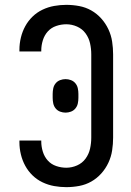

<svg xmlns="http://www.w3.org/2000/svg" viewBox="-20 -763 540 791"><path d="M253 8Q228 8 203 3.5Q178 -1 155 -12Q132 -23 114 -40.5Q96 -58 84 -80Q72 -102 66 -127Q60 -152 60 -177V-184H150V-180Q150 -159 156.5 -138Q163 -117 177 -101.5Q191 -86 211.5 -79Q232 -72 253 -72Q276 -72 297.5 -81.5Q319 -91 332.5 -109.5Q346 -128 351 -150.5Q356 -173 356 -196V-539Q356 -562 351 -584.5Q346 -607 332.5 -625.5Q319 -644 297.5 -653.5Q276 -663 253 -663Q232 -663 211.5 -656Q191 -649 177 -633.5Q163 -618 156.5 -597Q150 -576 150 -555V-551H60V-558Q60 -583 66 -608Q72 -633 84 -655Q96 -677 114 -694.5Q132 -712 155 -723Q178 -734 203 -738.5Q228 -743 253 -743Q280 -743 306.5 -738Q333 -733 356 -720Q379 -707 397 -687Q415 -667 426.5 -642.5Q438 -618 442 -591.5Q446 -565 446 -539V-196Q446 -170 442 -143.5Q438 -117 426.5 -92.5Q415 -68 397 -48Q379 -28 356 -15Q333 -2 306.5 3Q280 8 253 8ZM250 -299Q239 -299 228 -303Q217 -307 209.5 -316Q202 -325 199.5 -336.5Q197 -348 197 -360V-376Q197 -388 199.5 -399.5Q202 -411 209.5 -420Q217 -429 228 -433Q239 -437 250 -437Q261 -437 272 -433Q283 -429 290.5 -420Q298 -411 300.5 -399.5Q303 -388 303 -376V-360Q303 -348 300.5 -336.5Q298 -325 290.5 -316Q283 -307 272 -303Q261 -299 250 -299Z"/></svg>

Font: Iosevka Fixed Medium
Style: Regular
Weight: 500
Monospace: yes
Designer: Belleve Invis
Foundry: Belleve Invis
Version: Version 32.3.0